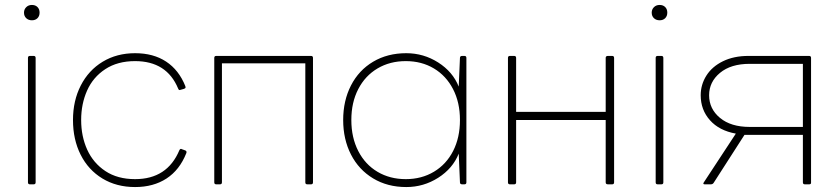

<svg xmlns="http://www.w3.org/2000/svg" viewBox="-20 -732 3373 776"><path d="M109 -712Q123 -712 131.5 -703.5Q140 -695 140 -681Q140 -667 131.5 -658.5Q123 -650 109 -650Q95 -650 86 -658.5Q77 -667 77 -681Q77 -694 86 -703Q95 -712 109 -712ZM101 -506H116Q124 -506 124 -498V5Q124 13 116 13H101Q93 13 93 5V-498Q93 -506 101 -506Z M733 -113Q706 -45 653 -10.5Q600 24 526 24Q451 24 394 -10.5Q337 -45 306 -106.5Q275 -168 275 -247Q275 -325 306.5 -386.5Q338 -448 395 -482.5Q452 -517 526 -517Q600 -517 651.5 -483Q703 -449 729 -384Q730 -382 730 -379Q730 -375 724 -373L710 -369L706 -368Q702 -368 700 -374Q654 -485 526 -485Q455 -485 405.5 -452.5Q356 -420 332 -366Q308 -312 308 -247Q308 -181 332.5 -127Q357 -73 406 -40.5Q455 -8 526 -8Q656 -8 705 -125Q709 -133 715 -129L729 -124Q736 -121 733 -113Z M1214 5V-476H877V5Q877 13 869 13H854Q846 13 846 5V-498Q846 -506 854 -506H1237Q1245 -506 1245 -498V5Q1245 13 1237 13H1222Q1214 13 1214 5Z M1848 -506H1857Q1865 -506 1865 -498V5Q1865 13 1857 13H1848Q1839 13 1839 5L1834 -111Q1810 -51 1751 -13.5Q1692 24 1622 24Q1546 24 1488 -11Q1430 -46 1398.5 -107.5Q1367 -169 1367 -247Q1367 -325 1398.5 -386.5Q1430 -448 1488 -482.5Q1546 -517 1622 -517Q1692 -517 1751 -479.5Q1810 -442 1834 -382L1839 -498Q1839 -506 1848 -506ZM1839 -247Q1839 -318 1811 -372Q1783 -426 1733.5 -455.5Q1684 -485 1620 -485Q1556 -485 1506 -455.5Q1456 -426 1428 -372Q1400 -318 1400 -247Q1400 -176 1428 -121.5Q1456 -67 1506 -37.5Q1556 -8 1620 -8Q1684 -8 1734 -38Q1784 -68 1811.5 -122Q1839 -176 1839 -247Z M2058 13H2041Q2033 13 2033 5V-498Q2033 -506 2041 -506H2058Q2066 -506 2066 -498V-280H2428V-498Q2428 -506 2437 -506H2454Q2462 -506 2462 -498V5Q2462 13 2454 13H2437Q2428 13 2428 5V-247H2066V5Q2066 13 2058 13Z M2646 -712Q2660 -712 2668.5 -703.5Q2677 -695 2677 -681Q2677 -667 2668.5 -658.5Q2660 -650 2646 -650Q2632 -650 2623 -658.5Q2614 -667 2614 -681Q2614 -694 2623 -703Q2632 -712 2646 -712ZM2638 -506H2653Q2661 -506 2661 -498V5Q2661 13 2653 13H2638Q2630 13 2630 5V-498Q2630 -506 2638 -506Z M3258 -498V7Q3258 13 3250 13H3233Q3225 13 3225 5V-187H3005H2989L2865 6Q2861 13 2853 13H2828Q2824 13 2823 11Q2822 9 2824 6L2954 -192Q2887 -204 2849.5 -246Q2812 -288 2812 -347Q2812 -390 2835 -426.5Q2858 -463 2902 -484.5Q2946 -506 3005 -506H3250Q3258 -506 3258 -498ZM2846 -347Q2846 -292 2890 -255.5Q2934 -219 3010 -219H3225V-474H3010Q2934 -474 2890 -437.5Q2846 -401 2846 -347Z"/></svg>

Font: LINE Seed JP_TTF Thin
Style: Regular
Weight: 250
Designer: LY Corporation & Fontrix & Fontworks
Version: Version 1.008